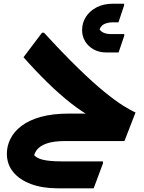

<svg xmlns="http://www.w3.org/2000/svg" viewBox="-20 -764 782 1040"><path d="M334.4 0Q268.8 0 231.4 13.7Q193.9 27.5 178.5 49.3Q163.1 71.2 161.3 95.9L157.7 65.8Q171 90.8 208.5 100.4Q246 110.1 311.8 110.1H537.8V120.9L487.4 256H292Q210.6 256 148.7 233.2Q86.8 210.5 52 168.4Q17.2 126.4 17.2 68.3Q17.2 26.3 36.7 -12.5Q56.1 -51.3 96.7 -82.2Q137.3 -113.1 201.1 -130.9Q264.8 -148.7 353.7 -148.7H517.2L479.3 -128.3Q424.9 -157.1 363.3 -205.5Q301.7 -253.9 236.8 -317.4Q171.9 -380.8 107.3 -454L207.7 -586.8H218.5Q323.2 -472.7 403.9 -394.3Q484.6 -315.8 544.8 -266.9Q605 -218 646.8 -191.9Q688.6 -165.7 714.1 -154.9L654.1 0ZM424.7 -601.1Q424.7 -640.1 445.2 -672.4Q465.6 -704.6 503.3 -724.3Q541 -743.9 592.6 -743.9H652.2V-734.5L621.7 -643.1H593.5Q562.8 -643.1 542.5 -632.6Q522.2 -622 513.3 -588.1L510.4 -621.1Q520.5 -596.2 538.9 -587.8Q557.3 -579.3 581.6 -579.3H653V-570.2L622.4 -479.9H554.4Q516.5 -479.9 486.9 -496.5Q457.3 -513 441 -540.4Q424.7 -567.7 424.7 -601.1Z"/></svg>

Font: Kufam
Style: Italic
Weight: 400
Italic angle: -11°
Designer: Artur Schmal
Foundry: Original Type
Version: Version 1.301; ttfautohint (v1.8.3)